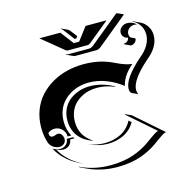

<svg xmlns="http://www.w3.org/2000/svg" viewBox="-102 -764 874 885"><g transform="rotate(-15 335.0 -321.0)"><path d="M58.6 -244.1Q58.6 -288.1 72.9 -325.9Q87.2 -363.8 112.1 -391.1Q137 -418.5 170.3 -438Q203.6 -457.5 242.3 -467Q281 -476.6 322.3 -476.6Q362.1 -476.6 396.9 -468.9Q431.6 -461.2 466.6 -443.8Q489.3 -432.6 508.9 -426.5Q528.6 -420.4 540.5 -419.7Q512 -395 498 -371.7Q484.1 -348.4 481.4 -330.3Q446.5 -357.4 406.2 -373Q366 -388.7 323.2 -388.7Q299.6 -388.7 276.9 -382.9Q254.2 -377.2 234.1 -365.2Q214.1 -353.3 198.9 -336.4Q183.6 -319.6 174.8 -295.8Q166 -272 166 -244.1Q166 -204.8 183.3 -173.8H166Q166 -194.3 151.4 -209.1Q136.7 -223.9 116.2 -223.9Q98.1 -223.9 84.2 -212.2Q84.2 -191.4 99.4 -191.2Q104.5 -191.2 112.2 -194.2Q119.9 -197.3 125 -197.3Q136.5 -197.3 142.9 -187.3Q149.4 -177.2 149.4 -166.3Q149.4 -154.1 140.5 -145.5Q131.6 -137 119.1 -137Q101.8 -137 87.9 -147Q74 -157 69.1 -172.9Q58.6 -206.3 58.6 -244.1ZM83.5 -138.2Q99.4 -127.2 119.1 -127.2Q135 -127.2 146.6 -137.8Q158.2 -148.4 159.2 -164.1H189.5Q191.9 -160.6 194.3 -157.5H173.3Q172.4 -141.8 160.8 -131.2Q149.2 -120.6 133.3 -120.6Q118.7 -120.6 106.4 -126.2L99.4 -129.4Q115.2 -98.9 142.3 -74.6Q169.4 -50.3 203.9 -34.2Q163.3 -50.3 132.4 -76.9Q101.6 -103.5 83.5 -138.2ZM157 -644.5H257.1L304.7 -582H330.1Q377.4 -644.3 377.7 -644.5H477.8L377.2 -562Q370.6 -556.6 366.2 -556.6H268.6Q263.9 -556.6 257.6 -562ZM178.5 -26.4Q244.9 5.9 324.2 5.9Q356 5.9 384.8 1.1Q413.6 -3.7 434.9 -11.4Q456.3 -19 475 -28.6Q493.7 -38.1 508.1 -48.1Q522.5 -58.1 534.1 -66.7Q545.7 -75.2 556.3 -81.9Q566.9 -88.6 575 -90.8Q565.7 -99.1 535.4 -125.5Q505.1 -151.9 479.5 -174.3Q453.9 -196.8 448.2 -201.7L447.3 -205.1L477.3 -191.2L609.1 -75.9Q601.3 -74.7 591.2 -68.6Q581.1 -62.5 569.3 -53.8Q557.6 -45.2 543.2 -34.9Q528.8 -24.7 509.6 -14.6Q490.5 -4.6 468.6 3.5Q446.8 11.7 417 16.8Q387.2 22 354.2 22Q276.9 22 211.7 -8.5L181.6 -22.7ZM183.6 -244.1Q183.6 -274.7 195.4 -299.3Q207.3 -324 227.2 -339.4Q247.1 -354.7 271.7 -362.9Q296.4 -371.1 323.2 -371.1Q381.8 -371.1 439.5 -338.9L434.6 -339.1Q393.1 -355.5 353.5 -355.5Q332.5 -355.5 312.6 -350.5Q292.7 -345.5 275 -335.1Q257.3 -324.7 244.1 -310.2Q231 -295.7 223.3 -275Q215.6 -254.4 215.6 -230Q215.6 -195.3 230.5 -169.4Q245.4 -143.6 271.2 -127.4L273.7 -124.5Q254.4 -130.6 238.4 -141Q222.4 -151.4 210 -166.1Q197.5 -180.9 190.6 -200.9Q183.6 -220.9 183.6 -244.1ZM247.3 -116Q282.5 -99.6 323.2 -99.6Q343.8 -99.6 362.7 -103.6Q381.6 -107.7 399.2 -116.1Q416.7 -124.5 431.4 -138.7Q446 -152.8 455.8 -171.9L467.8 -161.1Q457.8 -143.3 443.2 -130Q428.7 -116.7 411.5 -108.8Q394.3 -100.8 375.7 -96.9Q357.2 -93 337.4 -93Q296.9 -93 261.5 -109.4ZM255.6 -540 256.6 -541.7Q262.5 -539.1 268.6 -539.1H366.2Q377.2 -539.1 388.7 -548.8L526.9 -662.1L532.2 -664.1L562.3 -650.1L419.7 -533Q408.2 -523.4 396.5 -523.4L298.6 -523.2Q292 -523.2 285.6 -526.1ZM263.7 -660.9 264.9 -662.4 294.9 -648.4Q300 -646 304.4 -640.1L327.1 -610.6L328.6 -609.1L321.3 -599.6H313.5L272.9 -653.1Q268.8 -658.7 263.7 -660.9ZM494.1 -313Q494.1 -360.6 581.1 -437.5Q637.7 -482.9 637.7 -535.2Q637.7 -559.8 624.5 -579.6Q611.3 -599.4 590.3 -608.2L594.2 -608.4L624.5 -594.5Q645 -585 657.5 -565.4Q669.9 -545.9 669.9 -521.5Q669.9 -467.8 612.1 -421.4Q526.1 -345.9 526.1 -299.1Q526.1 -288.3 530.5 -278.1L500.5 -292.2L496.1 -298.6Q494.1 -305.9 494.1 -313ZM525.6 -571.3Q525.6 -586.2 537.5 -596.8Q549.3 -607.4 565.4 -607.4Q589.8 -607.4 608.4 -590.1L605 -590.6Q599.9 -591.8 595.7 -591.8Q580.3 -591.8 569.1 -581.5Q557.9 -571.3 557.9 -557.4Q557.9 -547.1 564.5 -539.3L584.7 -529.8Q584.7 -518.8 576.3 -511.1Q567.9 -503.4 555.9 -503.4L525.9 -517.6V-519.5Q535.6 -519.5 543.6 -525.5Q551.5 -531.5 552.5 -542Q541.3 -543 533.4 -551.4Q525.6 -559.8 525.6 -571.3Z"/></g></svg>

Font: AgreloyS1
Style: Medium
Weight: 400
Designer: gluk
Foundry: gluk
Version: Version 0.27